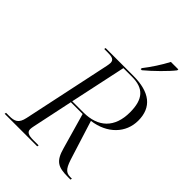

<svg xmlns="http://www.w3.org/2000/svg" viewBox="-280 -1049 1163 1163"><g transform="rotate(45 301.5 -467.0)"><path d="M378 -783 377 -774H387C438 -816 509 -886 539 -925L540 -934H476C450 -884 412 -826 378 -783ZM-14 0H265L267 -10H222C181 -10 161 -18 161 -44C161 -51 163 -62 165 -72L220 -333H321L386 -105C410 -18 442 0 529 0H550L552 -10H538C494 -10 480 -38 458 -110L386 -339C509 -355 588 -437 588 -543C588 -657 515 -714 374 -714H137L135 -704H164C201 -704 222 -699 222 -671C222 -664 220 -652 218 -642L98 -76C86 -19 60 -10 14 -10H-12ZM317 -343H222L299 -704H373C472 -704 517 -656 517 -543C517 -412 444 -343 317 -343Z"/></g></svg>

Font: Noto Serif Display Light
Style: Italic
Weight: 300
Italic angle: -12°
Designer: Monotype Design Team
Foundry: Monotype Imaging Inc.
Version: Version 2.009